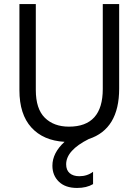

<svg xmlns="http://www.w3.org/2000/svg" viewBox="-20 -694 685 949"><path d="M569 -256Q569 -56 419 -7Q307 49 307 118Q307 147 324.5 162Q342 177 372 177Q411 177 440 155V216Q408 235 361 235Q303 235 271 204Q239 173 239 125Q239 62 299 7Q194 1 135 -64Q76 -129 76 -248V-674H157V-249Q157 -156 201.5 -112Q246 -68 321 -68Q488 -68 488 -254V-674H569Z"/></svg>

Font: Hind Siliguri
Style: Regular
Weight: 400
Designer: Jyotish Sonowal
Foundry: Indian Type Foundry
Version: Version 1.001;PS 1.0;hotconv 1.0.86;makeotf.lib2.5.63406; tt